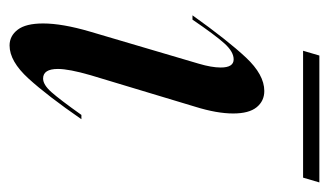

<svg xmlns="http://www.w3.org/2000/svg" viewBox="-163 -512 687 401"><g transform="rotate(90 180.5 -311.5)"><path d="M170 -520Q191 -520 204 -504Q217 -488 217 -455Q217 -421 203 -376L137 -157Q124 -112 124 -89Q124 -58 144 -58Q157 -58 172.5 -75.5Q188 -93 220 -138H229Q180 -67 144 -27.5Q108 12 75 12Q55 12 42 -5Q29 -22 29 -58Q29 -98 46 -156L113 -383Q121 -410 121 -429Q121 -456 104 -456Q88 -456 70.5 -436.5Q53 -417 21 -370H12Q64 -443 100 -481.5Q136 -520 170 -520ZM361 -635 351 -601H86L96 -635Z"/></g></svg>

Font: Nyght Serif Italic
Style: Regular
Weight: 400
Italic angle: -16°
Designer: Maksym Kobuzan
Version: Version 0.410